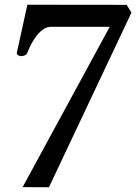

<svg xmlns="http://www.w3.org/2000/svg" viewBox="-20 -601 573 808"><path d="M75.2 186.5 441.9 -488.3H196.3Q174.8 -488.3 157.5 -474.4Q140.1 -460.4 127 -440.9Q113.8 -421.4 106 -404.3Q98.1 -387.2 95.7 -380.9Q92.8 -371.6 84.7 -368.2Q76.7 -364.7 67.9 -364.7Q62.5 -364.7 55.9 -368.9Q49.3 -373 51.3 -381.3L95.2 -581.1L513.2 -580.6L533.2 -547.9L186 187Z"/></svg>

Font: Gelasio Medium
Style: Italic
Weight: 500
Italic angle: -8.5°
Designer: Eben Sorkin
Foundry: Eben Sorkin
Version: Version 1.008